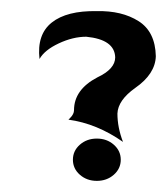

<svg xmlns="http://www.w3.org/2000/svg" viewBox="-20 -324 300 345"><path d="M191 -120Q192 -144 223 -166Q259 -191 260 -223Q259 -267 229 -286Q199 -305 154 -304Q100 -305 73 -283.5Q46 -262 51 -218Q60 -234 85.5 -246Q111 -258 135 -258Q186 -253 187 -221Q187 -200 155 -185Q113 -163 113 -126Q113 -119 106 -112L103 -109Q154 -102 201 -69Q191 -95 191 -120ZM123.5 -10Q136 1 154 1Q172 1 184.5 -10Q197 -21 197 -37Q197 -53 184.5 -64Q172 -75 154 -75Q136 -75 123.5 -64Q111 -53 111 -37Q111 -21 123.5 -10Z"/></svg>

Font: RIT Indira
Style: Bold
Weight: 700
Designer: Sudheer S
Version: 0.9